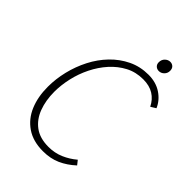

<svg xmlns="http://www.w3.org/2000/svg" viewBox="-236 -903 1018 1018"><g transform="rotate(45 273.0 -394.5)"><path d="M281 12Q207 12 157 -22Q107 -56 82.5 -114.5Q58 -173 58 -248Q58 -307 72.5 -367Q87 -427 115 -481.5Q143 -536 184 -578.5Q225 -621 277 -646Q329 -671 391 -671Q447 -671 487.5 -644Q528 -617 546 -575L517 -557Q499 -594 467 -614Q435 -634 388 -634Q333 -634 288.5 -610.5Q244 -587 209 -548Q174 -509 149.5 -459.5Q125 -410 113 -356.5Q101 -303 101 -254Q101 -189 120.5 -137Q140 -85 180.5 -55Q221 -25 286 -25Q332 -25 371.5 -42Q411 -59 444 -87L463 -63Q424 -27 380.5 -7.5Q337 12 281 12ZM415 -723Q401 -723 391.5 -732Q382 -741 382 -756Q382 -776 395 -788.5Q408 -801 424 -801Q438 -801 447.5 -792Q457 -783 457 -766Q457 -748 444.5 -735.5Q432 -723 415 -723Z"/></g></svg>

Font: Source Sans 3 ExtraLight Light
Style: Italic
Weight: 300
Italic angle: -11°
Version: Version 3.052;hotconv 1.1.0;makeotfexe 2.6.0